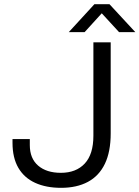

<svg xmlns="http://www.w3.org/2000/svg" viewBox="-20 -889 669 921"><path d="M273 12Q201 12 148.5 -12Q96 -36 68 -84Q40 -132 40 -204V-222H123V-193Q123 -129 163 -94.5Q203 -60 272 -60Q345 -60 386.5 -104.5Q428 -149 428 -238V-686H511V-249Q511 -161 483 -103Q455 -45 401.5 -16.5Q348 12 273 12ZM310 -735 433 -869H505L629 -735H551L449 -846H487L386 -735Z"/></svg>

Font: Archivo SemiExpanded Light
Style: Regular
Weight: 300
Width: 6
Designer: Hector Gatti
Foundry: Omnibus-Type
Version: Version 2.001